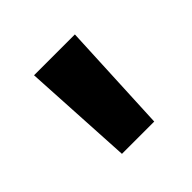

<svg xmlns="http://www.w3.org/2000/svg" viewBox="-75 -766 349 349"><g transform="rotate(-45 100.0 -591.0)"><path d="M59 -484H142L152 -698H47Z"/></g></svg>

Font: Vanilla Cream DemiBold
Style: Regular
Weight: 600
Designer: Jeremy Tribby, Jinavaṁso
Foundry: Tribby Type
Version: Version 1.422;Glyphs 3.1.2 (3151)